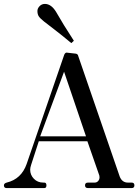

<svg xmlns="http://www.w3.org/2000/svg" viewBox="-40 -960 706 980"><path d="M324 -740Q280 -777 235 -811.5Q190 -846 185 -850Q165 -866 158 -876.5Q151 -887 151 -904Q151 -917 162 -928.5Q173 -940 189 -940Q222 -940 247 -898Q281 -838 337 -752ZM-6 0Q-20 0 -20 -14Q-20 -24 -6 -28Q69 -46 96 -123L288 -681Q294 -694 304 -691L348 -686Q358 -683 359 -675L571 -59Q583 -28 613 -28H632Q646 -28 646 -14Q646 0 632 0H409Q394 0 394 -14Q394 -28 409 -28H443Q454 -28 461 -36Q468 -44 468 -55Q468 -61 467 -64L406 -239H158L119 -119Q114 -104 114 -94Q114 -67 133 -47.5Q152 -28 181 -28H186Q197 -28 197 -14Q197 0 186 0ZM165 -264H399L287 -594Z"/></svg>

Font: HK Venetian
Style: Regular
Weight: 400
Designer: Alfredo Marco Pradil
Foundry: Alfredo Marco Pradil
Version: Version 1.000;PS 001.000;hotconv 1.0.88;makeotf.lib2.5.64775